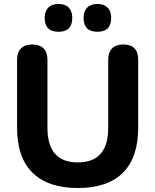

<svg xmlns="http://www.w3.org/2000/svg" viewBox="-20 -937 782 967"><path d="M372 10Q223 10 144.5 -66.5Q66 -143 66 -294V-636Q66 -674 86 -693.5Q106 -713 142 -713Q179 -713 199 -693.5Q219 -674 219 -636V-293Q219 -119 372 -119Q525 -119 525 -293V-636Q525 -674 545 -693.5Q565 -713 601 -713Q676 -713 676 -636V-294Q676 -143 598.5 -66.5Q521 10 372 10ZM471 -777Q401 -777 401 -847Q401 -880 419 -898.5Q437 -917 471 -917Q504 -917 522 -898.5Q540 -880 540 -847Q540 -777 471 -777ZM275 -777Q205 -777 205 -847Q205 -880 223 -898.5Q241 -917 275 -917Q309 -917 326.5 -898.5Q344 -880 344 -847Q344 -777 275 -777Z"/></svg>

Font: Chiron GoRound TC
Style: Bold
Weight: 700
Designer: Ryoko NISHIZUKA 西塚涼子 (kana, bopomofo & ideographs); Paul D. Hunt (Latin, Greek & Cyrillic); Sandoll Communications 산돌커뮤니
Foundry: Adobe
Version: Version 1.000;hotconv 1.1.1;makeotfexe 2.6.0